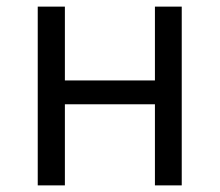

<svg xmlns="http://www.w3.org/2000/svg" viewBox="-20 -560 664 580"><path d="M94 0V-540H176V-317H448V-540H529V0H448V-245H176V0Z"/></svg>

Font: Source Han Sans SC Normal
Style: Regular
Weight: 350
Designer: Ryoko NISHIZUKA 西塚涼子 (kana, bopomofo & ideographs); Paul D. Hunt (Latin, Greek & Cyrillic); Sandoll Communications 산돌커뮤니
Foundry: Adobe
Version: Version 2.004;hotconv 1.0.118;makeotfexe 2.5.65603